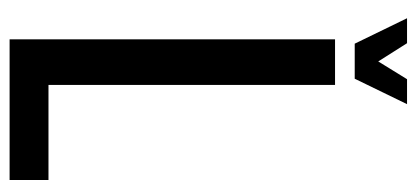

<svg xmlns="http://www.w3.org/2000/svg" viewBox="-254 -614 868 400"><g transform="rotate(90 180.0 -414.0)"><path d="M157 -81H355V0H62V-678H157ZM71 -719 18 -828H70L108 -768L145 -828H197L144 -719Z"/></g></svg>

Font: Khand Medium
Style: Regular
Weight: 500
Designer: Devanagari: Sanchit Sawaria, Jyotish Sonowal; Latin: Satya Rajpurohit
Foundry: Indian Type Foundry
Version: Version 1.100;PS 1.0;hotconv 1.0.78;makeotf.lib2.5.61930; tt